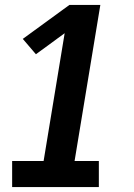

<svg xmlns="http://www.w3.org/2000/svg" viewBox="-20 -755 540 775"><path d="M29 0V-105H156L241 -621L125 -536L72 -598L260 -735H385L281 -105H379V0Z"/></svg>

Font: Iosevka Slab Extrabold Oblique
Style: Regular
Weight: 800
Italic angle: -9°
Monospace: yes
Designer: Belleve Invis
Foundry: Belleve Invis
Version: Version 11.1.1; ttfautohint (v1.8.3)